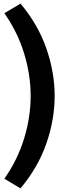

<svg xmlns="http://www.w3.org/2000/svg" viewBox="-20 -909 356 1069"><path d="M4.3 86Q77.7 -18.3 114.2 -137.7Q150.7 -257 150.7 -374.7Q150.7 -492.3 114.2 -611.7Q77.7 -731 4.3 -835.3L94 -889Q191 -774 237.7 -640.5Q284.3 -507 284.3 -374.7Q284.3 -242.3 237.7 -108.8Q191 24.7 94 139.7Z"/></svg>

Font: Bitter Thin
Style: Regular
Weight: 100
Designer: Sol Matas, and Bitter project Authors
Foundry: Sol Matas
Version: Version 2.002